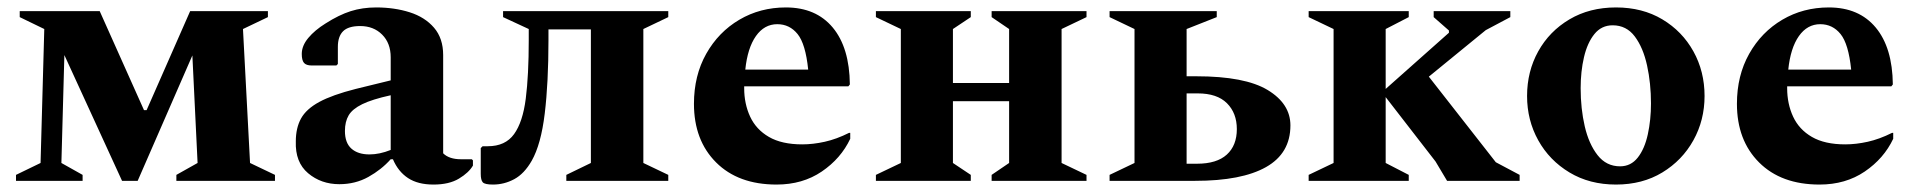

<svg xmlns="http://www.w3.org/2000/svg" viewBox="-20 -486 5146 516"><path d="M99 -408 33 -440V-456H248L367 -190H374L491 -456H700V-440L633 -408L652 -48L719 -16V0H454V-16L511 -48L497 -337L350 0H308L153 -338L145 -48L202 -16V0H23V-16L89 -48Z M892 9Q843 9 808 -20.5Q773 -50 775 -106Q775 -142 789 -167.5Q803 -193 838 -212Q873 -231 936 -247L1030 -270V-332Q1030 -370 1007 -393Q984 -416 948 -416Q916 -416 902 -402Q888 -388 888 -360V-314L884 -310H818Q803 -310 797 -317Q791 -324 791 -341Q791 -363 808.5 -384Q826 -405 855 -423Q891 -446 922.5 -456Q954 -466 991 -466Q1040 -466 1081 -453Q1122 -440 1146.5 -411.5Q1171 -383 1171 -338V-74Q1187 -58 1219 -58H1248L1251 -55V-41Q1240 -22 1213.5 -6Q1187 10 1145 10Q1103 10 1076.5 -7.5Q1050 -25 1036 -58H1030Q1005 -30 970 -10.5Q935 9 892 9ZM907 -134Q907 -102 924.5 -86.5Q942 -71 973 -71Q1000 -71 1030 -83V-230Q980 -219 953.5 -206Q927 -193 917 -176Q907 -159 907 -134Z M1454 -378Q1454 -264 1444 -181Q1434 -98 1409 -54Q1389 -19 1362 -4.5Q1335 10 1305 10Q1283 10 1277.5 4Q1272 -2 1272 -19V-88L1277 -93H1291Q1338 -93 1361.5 -125.5Q1385 -158 1393 -221Q1401 -284 1401 -378V-408L1332 -440V-456H1776V-440L1709 -408V-48L1776 -16V0H1502V-16L1568 -48V-407H1454Z M2067 10Q1964 10 1904.5 -49.5Q1845 -109 1845 -207Q1845 -283 1878 -341.5Q1911 -400 1967 -433Q2023 -466 2092 -466Q2173 -466 2218 -412Q2263 -358 2264 -259L2260 -254H1980V-249Q1980 -207 1996 -172.5Q2012 -138 2046.5 -118Q2081 -98 2136 -98Q2165 -98 2196.5 -105Q2228 -112 2262 -129H2265V-113Q2240 -60 2188.5 -25Q2137 10 2067 10ZM2069 -421Q2034 -421 2011.5 -389Q1989 -357 1983 -299H2152Q2145 -368 2123.5 -394.5Q2102 -421 2069 -421Z M2401 -408 2334 -440V-456H2589V-440L2541 -408V-263H2692V-408L2645 -440V-456H2900V-440L2833 -408V-48L2900 -16V0H2645V-16L2692 -48V-214H2541V-48L2589 -16V0H2334V-16L2401 -48Z M3195 -281Q3326 -281 3387 -244Q3448 -207 3448 -149Q3448 -74 3382.5 -37Q3317 0 3192 0H2962V-16L3029 -48V-408L2962 -440V-456H3250V-440L3169 -408V-281ZM3199 -235H3169V-46H3197Q3250 -46 3277 -70.5Q3304 -95 3304 -139Q3304 -182 3277.5 -208.5Q3251 -235 3199 -235Z M3869 0 3838 -52 3704 -225V-48L3766 -16V0H3497V-16L3564 -48V-408L3497 -440V-456H3766V-440L3704 -408V-247L3874 -398V-404L3833 -440V-456H4039V-440L3973 -405L3820 -280L4000 -50L4064 -16V0Z M4323 10Q4252 10 4198 -22.5Q4144 -55 4114 -109Q4084 -163 4084 -228Q4084 -294 4114 -348Q4144 -402 4198 -434Q4252 -466 4323 -466Q4394 -466 4447.5 -434Q4501 -402 4531 -348Q4561 -294 4561 -228Q4561 -163 4531 -109Q4501 -55 4447.5 -22.5Q4394 10 4323 10ZM4334 -39Q4363 -39 4381.5 -62.5Q4400 -86 4408.5 -125Q4417 -164 4417 -208Q4417 -262 4406.5 -310Q4396 -358 4373.5 -388Q4351 -418 4314 -418Q4284 -418 4265 -394.5Q4246 -371 4237 -332.5Q4228 -294 4228 -249Q4228 -194 4239 -146.5Q4250 -99 4273.5 -69Q4297 -39 4334 -39Z M4870 10Q4767 10 4707.5 -49.5Q4648 -109 4648 -207Q4648 -283 4681 -341.5Q4714 -400 4770 -433Q4826 -466 4895 -466Q4976 -466 5021 -412Q5066 -358 5067 -259L5063 -254H4783V-249Q4783 -207 4799 -172.5Q4815 -138 4849.5 -118Q4884 -98 4939 -98Q4968 -98 4999.5 -105Q5031 -112 5065 -129H5068V-113Q5043 -60 4991.5 -25Q4940 10 4870 10ZM4872 -421Q4837 -421 4814.5 -389Q4792 -357 4786 -299H4955Q4948 -368 4926.5 -394.5Q4905 -421 4872 -421Z"/></svg>

Font: Spectral
Style: Bold
Weight: 700
Designer: Jean-Baptiste Levee
Foundry: Production Type
Version: Version 2.001